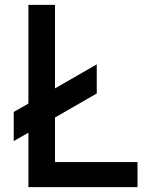

<svg xmlns="http://www.w3.org/2000/svg" viewBox="-20 -770 601 790"><path d="M206.3 -103.1V-286.5L378.1 -385.4V-505.2L206.3 -406.3V-750H96.9V-343.8L36.5 -309.4V-189.6L96.9 -224V0H545.8V-103.1Z"/></svg>

Font: Manrope Semibold
Style: Regular
Weight: 600
Width: 4
Designer: Michael Sharanda
Foundry: Michael Sharanda
Version: Version 2.000;PS 002.000;hotconv 1.0.88;makeotf.lib2.5.64775